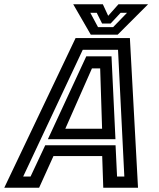

<svg xmlns="http://www.w3.org/2000/svg" viewBox="-67 -878 742 898"><path d="M-47 0 286.5 -700H540.5L578.5 0H416L411 -148H183L116 0ZM41.5 -52.5H76L144.5 -198.5H473.5L480.5 -52.5H514.5L485 -645H320ZM157 -227 336.5 -614.5H454.5L473 -227ZM238.5 -276H410.5L401.5 -558H363ZM357.5 -716 275.5 -858H414L439 -804L487 -858H625.5L483.5 -716ZM391.5 -751H462L527 -818H497L450.5 -768H410.5L385.5 -818H355.5Z"/></svg>

Font: Tourney SemiBold
Style: Italic
Weight: 600
Italic angle: -12°
Version: Version 1.015